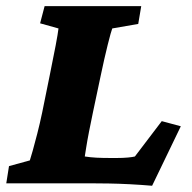

<svg xmlns="http://www.w3.org/2000/svg" viewBox="-33 -593 620 621"><path d="M459 7.8Q424.8 4.9 387.7 2.9Q350.6 1 319.3 0.5Q288.1 0 269.5 0H-12.7L-3.9 -55.7L63.5 -74.2Q66.4 -83 72.8 -105.5Q79.1 -127.9 87.4 -160.2Q95.7 -192.4 103.5 -229.5L127.9 -349.6Q139.6 -407.2 147 -445.8Q154.3 -484.4 156.2 -501L96.7 -517.6L111.3 -573.2H423.8L414.1 -515.6L330.1 -501Q326.2 -491.2 315.4 -448.2Q304.7 -405.3 293 -349.6L267.6 -229.5Q260.7 -197.3 254.9 -167Q249 -136.7 245.6 -114.7Q242.2 -92.8 241.2 -86.9Q259.8 -84 278.8 -83Q297.9 -82 325.2 -82H344.7Q365.2 -82 380.9 -83.5Q396.5 -85 403.3 -86.9L490.2 -201.2L551.8 -184.6Z"/></svg>

Font: Crimson Pro Black
Style: Italic
Weight: 900
Italic angle: -12°
Designer: Jacques Le Bailly
Foundry: Baron von Fonthausen
Version: Version 1.003